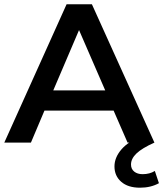

<svg xmlns="http://www.w3.org/2000/svg" viewBox="-24 -664 778 894"><path d="M505 -149H183L120 0H-4L286 -644H404L695 0H570ZM466 -243 344 -524 224 -243ZM509 111Q509 69 542 31Q575 -7 644 -34L695 0Q637 26 611.5 50.5Q586 75 586 102Q586 123 601 135Q616 147 640 147Q673 147 697 132L716 189Q678 210 628 210Q572 210 540.5 182.5Q509 155 509 111Z"/></svg>

Font: Montserrat Ace
Style: Bold
Weight: 600
Designer: Julieta Ulanovsky
Foundry: Julieta Ulanovsky
Version: Version 1